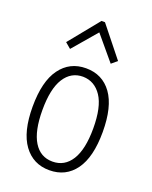

<svg xmlns="http://www.w3.org/2000/svg" viewBox="-131 -752 662 834"><g transform="rotate(20 200.0 -335.5)"><path d="M200 8Q125 8 81.5 -51.5Q38 -111 38 -227Q38 -344 81.5 -403.5Q125 -463 200 -463Q276 -463 319 -403.5Q362 -344 362 -227Q362 -111 319 -51.5Q276 8 200 8ZM200 -32Q256 -32 287 -81.5Q318 -131 318 -228Q318 -327 286 -375Q254 -423 200 -424Q145 -424 114 -375Q83 -326 83 -228Q83 -131 113.5 -81.5Q144 -32 200 -32ZM105 -518 79 -540 192 -679H208L319 -540L293 -518L200 -629Z"/></g></svg>

Font: Inconsolata Condensed Light
Style: Regular
Weight: 300
Width: 3
Monospace: yes
Designer: Raph Levien, Cyreal, Brenton Simpson
Foundry: Raph Levien, Cyreal, Google
Version: Version 3.001; ttfautohint (v1.8.2.53-6de2)